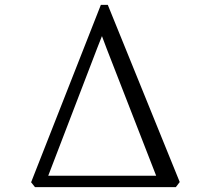

<svg xmlns="http://www.w3.org/2000/svg" viewBox="-20 -770 868 790"><path d="M124 0 108 -20 395 -750H423.5L719.5 -21L703.5 0ZM178.5 -47H622.5L419 -569.5L399.5 -621.5L381.5 -576Z"/></svg>

Font: Merriweather 72pt Light
Style: Regular
Weight: 300
Version: Version 2.100